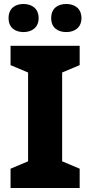

<svg xmlns="http://www.w3.org/2000/svg" viewBox="-20 -944 453 964"><path d="M23 -853C23 -805 56 -783 98 -783C139 -783 174 -805 174 -853C174 -902 139 -924 98 -924C56 -924 23 -902 23 -853ZM237 -853C237 -805 270 -783 313 -783C354 -783 389 -805 389 -853C389 -902 354 -924 313 -924C270 -924 237 -902 237 -853ZM380 0V-97L292 -134V-580L380 -617V-714H33V-617L121 -580V-134L33 -97V0Z"/></svg>

Font: Noto Sans Bengali UI ExtraBold
Style: Regular
Weight: 800
Designer: Jelle Bosma - Monotype Design Team
Foundry: Monotype Imaging Inc.
Version: Version 2.003